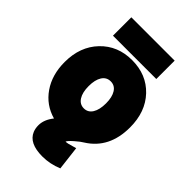

<svg xmlns="http://www.w3.org/2000/svg" viewBox="-295 -851 1197 1197"><g transform="rotate(45 303.5 -252.0)"><path d="M456 5Q438 15 406 43Q374 71 370 83Q380 83 392 80Q438 67 446 65L465 224Q400 251 333 251Q216 251 187 180Q178 158 178 130Q178 81 217 32Q124 6 69.5 -73Q15 -152 15 -264Q15 -400 96.5 -485Q178 -570 304 -570Q432 -570 512 -485.5Q592 -401 592 -264Q592 -80 456 5ZM380 -264Q380 -319 360 -350.5Q340 -382 304 -382Q267 -382 247 -350.5Q227 -319 227 -264Q227 -208 247.5 -176Q268 -144 304 -144Q340 -144 360 -176Q380 -208 380 -264ZM494 -593H112V-755H494Z"/></g></svg>

Font: Repo
Style: ExtraBlack
Weight: 1000
Designer: Stefan Peev
Foundry: Context Ltd
Version: Version 001.000